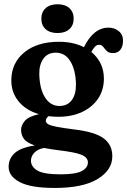

<svg xmlns="http://www.w3.org/2000/svg" viewBox="-20 -668 612 924"><path d="M337.5 -45Q435.5 -33.5 478 -2.8Q520.5 28 520.5 84Q520.5 150.5 449.8 193.5Q379 236.5 243.5 236.5Q128 236.5 74.8 208.2Q21.5 180 21.5 135Q21.5 96 50.2 69.2Q79 42.5 147.5 32Q108 18.5 94.8 0Q81.5 -18.5 81.5 -43.5Q81.5 -65.5 100 -86.8Q118.5 -108 167.5 -118.5Q104.5 -137 69.5 -180Q34.5 -223 34.5 -281Q34.5 -365 97 -416Q159.5 -467 264 -467Q299.5 -467 329.5 -460.2Q359.5 -453.5 384 -441Q430.5 -535 502 -535Q531 -535 551.5 -518.2Q572 -501.5 572 -472Q572 -445 559.5 -428.8Q547 -412.5 524.5 -412.5Q503.5 -412.5 493.8 -422.5Q484 -432.5 476.8 -442.5Q469.5 -452.5 456.5 -452.5Q445.5 -452.5 437 -443.5Q428.5 -434.5 419.5 -418Q480 -368 480 -289.5Q480 -234.5 452 -193.2Q424 -152 374.8 -129Q325.5 -106 261.5 -106Q236.5 -106 213.5 -109Q200.5 -98 200.5 -87.5Q200.5 -77 211.8 -70.2Q223 -63.5 252.8 -57.8Q282.5 -52 337.5 -45ZM248.5 -414.5Q209.5 -414.5 189 -385.8Q168.5 -357 169 -312.5Q170.5 -240 196.8 -199Q223 -158 265.5 -158Q305 -158 325.8 -186.5Q346.5 -215 345.5 -264Q344 -331 318.8 -372.8Q293.5 -414.5 248.5 -414.5ZM129 105Q129 134 159.5 152.5Q190 171 272.5 171Q342.5 171 372.8 155.5Q403 140 403 113.5Q403 90 372.8 77.2Q342.5 64.5 261.5 55Q221.5 50 192 44Q161.5 49.5 145.2 67Q129 84.5 129 105ZM257 -509Q220.5 -509 199.8 -527.5Q179 -546 179 -578.5Q179 -610 199.8 -628.8Q220.5 -647.5 257 -647.5Q293.5 -647.5 314 -628.8Q334.5 -610 334.5 -578.5Q334.5 -546.5 314 -527.8Q293.5 -509 257 -509Z"/></svg>

Font: Fraunces 72pt SuperSoft SemiBold
Style: Regular
Weight: 600
Version: Version 1.000;[b76b70a41]